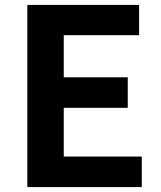

<svg xmlns="http://www.w3.org/2000/svg" viewBox="-20 -760 655 780"><path d="M545 -740H91V0H556V-124H239V-322H499V-446H239V-617H545Z"/></svg>

Font: Bithumb Trading Sans Bold
Style: Bold
Weight: 700
Designer: Ham Hyungwon
Foundry: Bithumb
Version: Version 0.500;FEAKit 1.0